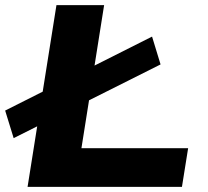

<svg xmlns="http://www.w3.org/2000/svg" viewBox="-36 -725 808 745"><path d="M71 0 183 -705H368L280 -150H694L670 0ZM17 -189 -16 -296 554 -583 587 -475Z"/></svg>

Font: Nunito Sans 7pt Expanded ExtraBold
Style: Italic
Weight: 800
Width: 7
Italic angle: -9°
Designer: Vernon Adams
Foundry: Vernon Adams
Version: Version 3.101;gftools[0.9.27]